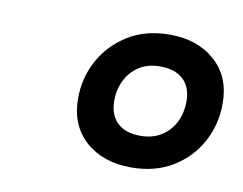

<svg xmlns="http://www.w3.org/2000/svg" viewBox="-46 -767 527 416"><g transform="rotate(10 218.0 -559.0)"><path d="M298 -708Q359 -708 397.5 -673.8Q436 -639.5 436 -580.5Q436 -535 415.2 -496.2Q394.5 -457.5 355.8 -433.8Q317 -410 264 -410Q202.5 -410 164 -444.2Q125.5 -478.5 125.5 -537.5Q125.5 -583 146.5 -621.5Q167.5 -660 206 -684Q244.5 -708 298 -708ZM272 -481Q299.5 -481 318.8 -493.5Q338 -506 348 -526.5Q358 -547 358 -571Q358 -602.5 340.2 -619.5Q322.5 -636.5 289 -636.5Q261.5 -636.5 242.5 -624Q223.5 -611.5 213.5 -591Q203.5 -570.5 203.5 -546.5Q203.5 -515 221.5 -498Q239.5 -481 272 -481Z"/></g></svg>

Font: Newsreader 9pt ExtraBold
Style: Italic
Weight: 800
Italic angle: -17°
Designer: Hugues Gentile
Foundry: Production Type
Version: Version 1.003